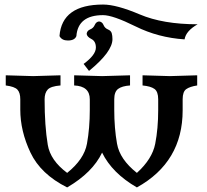

<svg xmlns="http://www.w3.org/2000/svg" viewBox="-20 -799 896 832"><path d="M573.2 13.2Q465.8 -48.8 422.4 -137.7Q381.3 -51.3 271 13.2Q156.2 -44.4 112.1 -137.7Q67.9 -231 67.9 -324.2V-368.7Q67.9 -397 55.7 -410.4Q43.5 -423.8 4.9 -428.7V-472.7L123.5 -469.2L242.2 -472.7V-428.7Q199.7 -425.3 186.5 -410.6Q173.3 -396 173.3 -368.7Q173.3 -253.4 187 -171.4Q198.2 -104 271 -49.8Q344.7 -108.9 356.9 -176.5Q369.1 -244.1 369.1 -322.8V-368.7Q369.1 -425.8 301.3 -428.7V-472.7L422.4 -469.2L543.5 -472.7V-428.7Q508.8 -426.3 491.9 -413.8Q475.1 -401.4 475.1 -368.7V-323.2Q475.1 -244.1 487.1 -176.3Q499 -108.4 573.2 -49.8Q639.6 -109.9 652.6 -176Q665.5 -242.2 665.5 -321.8V-368.7Q665.5 -401.9 649.4 -413.6Q633.3 -425.3 597.7 -428.7V-472.7L716.3 -469.2L834.5 -472.7V-428.7Q802.7 -423.8 787.1 -412.8Q771.5 -401.9 771.5 -368.7V-320.8Q771.5 -96.7 573.2 13.2ZM365.7 -491.7 342.3 -522Q395.5 -561 395.5 -592.8Q395.5 -620.1 376.2 -629.9Q356.9 -639.6 355.5 -652.3Q356.9 -666 370.8 -671.6Q384.8 -677.2 390.6 -690.9Q396.5 -704.6 409.2 -706.1Q422.9 -704.6 428.5 -690.9Q434.1 -677.2 447.5 -671.6Q460.9 -666 464.1 -655.3Q467.3 -644.5 467.3 -629.4Q467.3 -574.7 365.7 -491.7ZM273.9 -623.5Q248 -623.5 237.8 -642.6Q248 -779.3 426.8 -779.3Q484.9 -779.3 585.4 -736.6Q686 -693.8 836.4 -693.8Q785.6 -665 779.8 -628.4Q666 -635.7 567.4 -684.6Q468.8 -733.4 426.8 -733.4Q317.9 -733.4 311 -642.6Q303.7 -623.5 273.9 -623.5Z"/></svg>

Font: Kelvinch
Style: Bold
Weight: 700
Designer: Paul James Miller
Foundry: High-Logic / Made with FontCreator
Version: Version 3.501;March 28, 2021;FontCreator 13.0.0.2683 64-bit